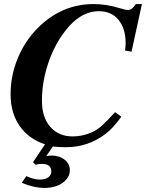

<svg xmlns="http://www.w3.org/2000/svg" viewBox="-20 -705 717 943"><path d="M677 -685 626 -451 594 -457Q597 -476 597 -492Q597 -565 562 -607.5Q527 -650 466 -650Q373 -650 298 -550Q247 -484 216.5 -393.5Q186 -303 186 -209Q186 -128 227.5 -81.5Q269 -35 336 -35Q384 -35 426 -53Q456 -66 478.5 -86Q501 -106 545 -154L576 -132Q534 -74 498 -47Q412 18 304 18Q262 18 240 14L207 62Q222 59 233 59Q272 59 297.5 79.5Q323 100 323 131Q323 168 287.5 193Q252 218 199 218Q147 218 87 193L109 160Q146 177 176 177Q202 177 217 166Q232 155 232 136Q232 100 185 100Q171 100 155 104L142 92L201 4Q120 -23 76 -87Q32 -151 32 -241Q32 -334 67 -418.5Q102 -503 163 -565Q281 -685 440 -685Q504 -685 571 -664Q595 -656 609 -656Q629 -656 647 -685Z"/></svg>

Font: STIX
Style: Bold Italic
Weight: 700
Italic angle: -16.33°
Designer: MicroPress Inc., with final additions and corrections provided by Coen Hoffman, Elsevier (retired)
Version: Version 1.1.1